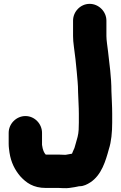

<svg xmlns="http://www.w3.org/2000/svg" viewBox="-20 -776 626 996"><path d="M198 -24.6V-87C198 -133.6 159.6 -174 112 -174C64.8 -174 25 -134.2 25 -87V-30C25 -11.3 27.6 0.8 29.2 15.3C37.2 67.5 57.6 105.9 85.2 138.5C115.9 172 152.4 199 218 199H286C293.6 199 299.2 199.2 306 199.9C333.9 201.6 348.5 197.3 367.3 194.8C381.9 192.8 386 190 394 190C413.5 190 432.8 180.3 448.6 170C506.6 132.4 528.2 58.5 544.9 -2.8C557.4 -40.6 562 -91.4 562 -140V-187C562 -226.6 559.3 -260.9 558 -302.4C557.9 -378.5 547.5 -443.7 540.4 -509.7C537.6 -534.6 532 -566.5 532 -589V-669C532 -716.2 492.2 -756 445 -756C397.4 -756 359 -715.6 359 -669V-589C359 -572.3 360.5 -553.9 363.2 -534.6C369.2 -488.7 374.5 -449.3 378.1 -404C381 -365.9 385 -340.3 385 -298.6C386.2 -256.8 389 -222.5 389 -186V-140C389 -127.8 388.7 -115.1 388 -102.3C386.6 -75.9 379.7 -54.4 373.1 -32.2C370.4 -23.2 367.5 -11.3 366.2 -8.2L358.5 9C356.1 14.3 355.2 17.3 353.5 21.2C346.2 22.5 328.6 25.8 321.1 27H314C305.6 26.4 296.1 26 286 26H217.3C208.7 17.2 201.6 2.3 198 -24.6Z"/></svg>

Font: Smoothie
Style: Bd
Weight: 700
Foundry: Cannot Into Space Fonts
Version: Version 0.8